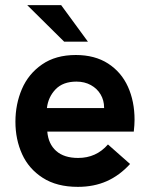

<svg xmlns="http://www.w3.org/2000/svg" viewBox="-20 -717 583 747"><path d="M40 -243.5Q40 -311.5 65.2 -370.5Q90.5 -429.5 143.5 -466.2Q196.5 -503 275 -503Q349 -503 400.5 -469.8Q452 -436.5 477.8 -379.5Q503.5 -322.5 503.5 -251Q503.5 -232 500.5 -205H164Q168 -157 198.5 -129.8Q229 -102.5 284 -102.5Q354.5 -102.5 400 -155L486 -79Q445.5 -34.5 395.5 -12.2Q345.5 10 283 10Q201 10 146.5 -25Q92 -60 66 -117.2Q40 -174.5 40 -243.5ZM385 -296.5V-298.5Q385 -326.5 371.5 -349.5Q358 -372.5 333.5 -386Q309 -399.5 277.5 -399.5Q225 -399.5 196.2 -369.5Q167.5 -339.5 162.5 -296.5ZM86 -697H218L322 -555H229.5Z"/></svg>

Font: HK Grotesk
Style: Bold
Weight: 700
Designer: Alfredo Marco Pradil
Foundry: Hanken Design Co.
Version: Version 3.001